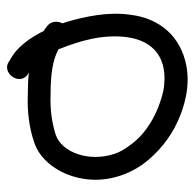

<svg xmlns="http://www.w3.org/2000/svg" viewBox="-24 -544 563 556"><g transform="rotate(-90 258.0 -265.5)"><path d="M63 -131C92 -92 137 -54 185 -33C226 -14 286 4 347 -8C429 -24 484 -83 494 -172C503 -235 488 -303 474 -351L469 -367C476 -380 476 -399 461 -411L446 -422C443 -428 440 -435 436 -441C421 -468 396 -500 369 -515L359 -521C327 -545 286 -492 321 -467H322L326 -464C307 -466 286 -467 262 -467C210 -469 163 -462 123 -448C75 -432 41 -385 26 -337C1 -257 26 -181 63 -131ZM146 -386C176 -396 218 -403 260 -401H261C318 -401 361 -396 394 -378L396 -372C417 -319 438 -252 429 -181C419 -103 368 -59 276 -74C208 -89 149 -124 116 -171C105 -186 96 -200 91 -216C66 -291 96 -369 146 -386Z"/></g></svg>

Font: Stray Cat
Style: ExBd
Weight: 800
Version: Version 1.0